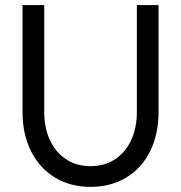

<svg xmlns="http://www.w3.org/2000/svg" viewBox="-20 -727 718 761"><path d="M69.3 -283.2V-707H155.3V-283.2Q155.3 -219.7 178.2 -170.9Q201.2 -122.1 242.7 -95.2Q284.2 -68.4 338.9 -68.4Q393.6 -68.4 435.1 -95.2Q476.6 -122.1 499.5 -170.9Q522.5 -219.7 522.5 -283.2V-707H608.4V-283.2Q608.4 -195.3 575.2 -127.9Q542 -60.5 480.5 -23.4Q418.9 13.7 338.9 13.7Q258.8 13.7 197.8 -23.4Q136.7 -60.5 103 -127.9Q69.3 -195.3 69.3 -283.2Z"/></svg>

Font: Wanted Sans Std Variable
Style: Regular
Weight: 400
Designer: Original Design by Kil Hyung-jin and Kang Hanbin, Wanted Lab, Inc;
Foundry: Wanted Lab, Inc.
Version: Version 1.003;Glyphs 3.2 (3227)